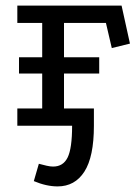

<svg xmlns="http://www.w3.org/2000/svg" viewBox="-20 -450 495 687"><path d="M42 0V-62H131V-368H42V-430H415L445 -294L380 -278L359 -368H209V-62H316V0ZM48 -187V-245H335V-187ZM316 0Q316 111 282 164Q248 217 186 217Q146 217 101 198L119 136Q134 140 147 143Q160 146 170 146Q206 146 222 113.5Q238 81 238 0Z"/></svg>

Font: Podkova
Style: Regular
Weight: 400
Designer: Ilya Yudin
Foundry: Cyreal (www.cyreal.org)
Version: Version 2.103